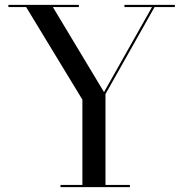

<svg xmlns="http://www.w3.org/2000/svg" viewBox="-20 -770 756 790"><path d="M229 -9H319V-360L87.5 -741H14.5V-750H304.5V-741H197.5L408 -391L605.5 -741H492V-750H699.5V-741H616L414 -383V-9H514.5V0H229Z"/></svg>

Font: Bodoni* 24pt
Style: Regular
Weight: 400
Version: Version 2.3